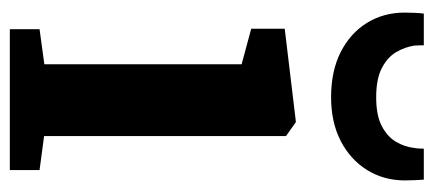

<svg xmlns="http://www.w3.org/2000/svg" viewBox="-260 -602 862 381"><g transform="rotate(90 170.5 -411.0)"><path d="M37.5 0V-59L107 -68.5V-460L36.5 -479V-545.5L220 -567.5H222L249.5 -548V-68L317 -59V0ZM172.5 -637.5Q120.5 -637.5 83 -656.5Q45.5 -675.5 25 -708.5Q4.5 -741.5 4.5 -783.5Q4.5 -792.5 5 -803.8Q5.5 -815 6.5 -821.5H69.5Q69.5 -817.5 69.5 -812.8Q69.5 -808 70 -802.5Q73 -783.5 83.2 -766.2Q93.5 -749 115 -738Q136.5 -727 172.5 -727Q208.5 -727 229.5 -738Q250.5 -749 260.8 -766.2Q271 -783.5 273 -802Q274 -807.5 274.2 -812.5Q274.5 -817.5 274.5 -821.5H336Q336.5 -815 337 -804Q337.5 -793 337.5 -784Q337.5 -742 316.8 -708.8Q296 -675.5 259 -656.5Q222 -637.5 172.5 -637.5Z"/></g></svg>

Font: Merriweather 20pt
Style: Bold
Weight: 700
Version: Version 2.100